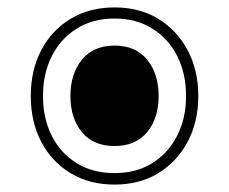

<svg xmlns="http://www.w3.org/2000/svg" viewBox="-20 -548 617 518"><path d="M289 -50Q221 -50 170 -81Q119 -112 91 -166Q63 -220 63 -289Q63 -358 91 -412Q119 -466 170 -497Q221 -528 289 -528Q357 -528 407.5 -497Q458 -466 486.5 -412Q515 -358 515 -289Q515 -220 486.5 -166Q458 -112 407.5 -81Q357 -50 289 -50ZM289 -81Q348 -81 391 -108Q434 -135 458 -182Q482 -229 482 -289Q482 -349 458.5 -396Q435 -443 391.5 -470.5Q348 -498 289 -498Q230 -498 186.5 -470.5Q143 -443 119.5 -396Q96 -349 96 -289Q96 -229 119.5 -182Q143 -135 186.5 -108Q230 -81 289 -81ZM289 -154Q232 -154 201 -191.5Q170 -229 170 -289Q170 -349 201 -387Q232 -425 289 -425Q346 -425 377 -387Q408 -349 408 -289Q408 -229 377 -191.5Q346 -154 289 -154Z"/></svg>

Font: Noto Sans Thai Looped Light
Style: Regular
Weight: 300
Designer: Sasikarn Vongin, Ben Mitchell
Foundry: The Fontpad Ltd
Version: Version 1.001; ttfautohint (v1.8.4.7-5d5b)